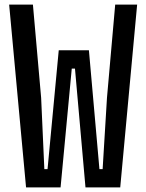

<svg xmlns="http://www.w3.org/2000/svg" viewBox="-20 -820 640 840"><path d="M124 -800 160 -392 174 -80H188L237 -600H369L415 -80H429L448 -392L484 -800H580L506 0H354L308 -520H294L245 0H94L20 -800Z"/></svg>

Font: Martian Mono Condensed
Style: Regular
Weight: 400
Width: 3
Designer: Roman Shamin
Foundry: Evil Martians
Version: Version 1.000